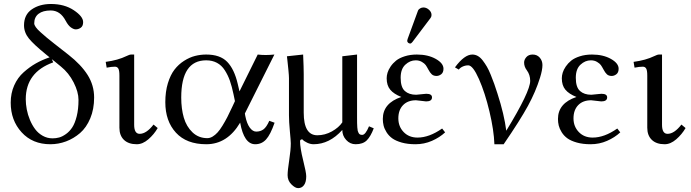

<svg xmlns="http://www.w3.org/2000/svg" viewBox="-20 -718 3496 972"><path d="M258.3 -405.8 242.2 -418.5 249.5 -402.3Q110.4 -352.1 110.4 -215.8Q110.4 -190.9 115.5 -164.1Q120.6 -137.2 131.6 -110.8Q142.6 -84.5 158 -64Q173.3 -43.5 196.3 -30.5Q219.2 -17.6 246.1 -17.6Q263.2 -17.6 279.5 -22Q295.9 -26.4 314.2 -39.6Q332.5 -52.7 345.9 -73.2Q359.4 -93.8 368.4 -129.6Q377.4 -165.5 377.4 -212.4Q377.4 -252.4 352.8 -300.8Q328.1 -349.1 288.6 -380.9ZM231 -427.7 212.9 -442.4Q150.9 -492.7 126.2 -523.2Q101.6 -553.7 101.6 -589.8Q101.6 -643.6 141.1 -670.7Q180.7 -697.8 237.8 -697.8Q306.2 -697.8 353.5 -666.3Q400.9 -634.8 400.9 -606Q400.9 -586.4 389.2 -577.9Q377.4 -569.3 363.3 -569.3Q353 -569.3 339.1 -579.1Q325.2 -588.9 312.5 -612.8Q285.2 -665 236.8 -665Q197.3 -665 175.3 -648.2Q153.3 -631.3 153.3 -599.6Q153.3 -591.8 161.1 -580.6Q168.9 -569.3 186.3 -554Q203.6 -538.6 217 -527.3Q230.5 -516.1 255.9 -496.1L327.1 -440.4Q390.6 -390.6 423.6 -338.4Q456.5 -286.1 456.5 -224.1Q456.5 -165.5 437 -118.9Q417.5 -72.3 385.3 -44.4Q353 -16.6 314.5 -2.2Q275.9 12.2 234.9 12.2Q144.5 12.2 89.4 -48.3Q34.2 -108.9 34.2 -198.2Q34.2 -246.1 51.8 -285.6Q69.3 -325.2 99.9 -352.3Q130.4 -379.4 161.9 -397.2Q193.4 -415 231 -427.7Z M659.2 -441.9V-86.4Q659.2 -40.5 687 -40.5Q721.2 -40.5 757.3 -87.4L778.3 -69.8Q759.8 -37.6 731 -12.7Q702.1 12.2 672.4 12.2Q630.4 12.2 607.4 -10Q584.5 -32.2 584.5 -71.3V-335.4Q584.5 -361.8 578.9 -371.1Q573.2 -380.4 562 -380.4Q544.4 -380.4 520 -375.5L515.1 -404.8Q577.1 -413.1 620.1 -434.1Q635.7 -441.9 644 -441.9Z M1192.4 -255.4 1284.7 -441.9Q1303.2 -439.5 1325.2 -439.5Q1344.7 -439.5 1369.1 -441.9L1219.7 -143.6L1221.7 -131.3Q1229.5 -92.3 1244.4 -72Q1259.3 -51.8 1276.9 -51.8Q1298.3 -51.8 1313.7 -63Q1329.1 -74.2 1343.3 -106.4L1370.1 -96.7Q1349.1 -36.1 1326.9 -12Q1304.7 12.2 1272 12.2Q1215.3 12.2 1195.8 -97.2Q1130.9 12.2 1024.4 12.2Q924.3 12.2 870.6 -46.4Q816.9 -105 816.9 -200.7Q816.9 -253.9 829.8 -296.4Q842.8 -338.9 863.3 -365.5Q883.8 -392.1 911.6 -409.9Q939.5 -427.7 967.3 -434.8Q995.1 -441.9 1023.9 -441.9Q1094.2 -441.9 1130.1 -405Q1166 -368.2 1183.6 -293ZM1169.4 -206.1 1162.1 -241.2Q1153.8 -280.8 1143.8 -309.3Q1133.8 -337.9 1117.9 -362.5Q1102.1 -387.2 1078.4 -399.9Q1054.7 -412.6 1023.9 -412.6Q897.5 -412.6 897.5 -224.1Q897.5 -167.5 910.6 -122.3Q923.8 -77.1 954.6 -47.9Q985.4 -18.6 1029.8 -18.6Q1043 -18.6 1056.4 -26.6Q1069.8 -34.7 1081.5 -47.6Q1093.3 -60.5 1106.4 -82Q1119.6 -103.5 1131.1 -125.7Q1142.6 -147.9 1156.7 -178.7Z M1489.3 234.4Q1474.1 234.4 1455.1 215.3Q1436 196.3 1436 168.9Q1436 145 1444.1 93Q1452.1 41 1452.1 7.8Q1452.1 -5.4 1447.5 -53.7Q1442.9 -102.1 1442.9 -134.3V-322.3Q1442.9 -334.5 1440.2 -362.3Q1437.5 -390.1 1435.1 -411.6L1432.6 -433.1L1514.6 -441.9Q1517.6 -375 1517.6 -342.8V-147.5Q1517.6 -33.2 1586.4 -33.2Q1625 -33.2 1660.2 -52.7Q1695.3 -72.3 1712.9 -98.6V-433.1L1787.6 -441.9V-124Q1787.6 -105 1787.8 -95.2Q1788.1 -85.4 1788.8 -73.2Q1789.6 -61 1791 -55.7Q1792.5 -50.3 1795.4 -44.7Q1798.3 -39.1 1803 -37.1Q1807.6 -35.2 1814 -35.2Q1830.1 -35.2 1848.1 -78.6L1872.1 -68.4Q1856.4 -26.9 1836.7 -7.3Q1816.9 12.2 1780.3 12.2Q1752.4 12.2 1732.7 -9.3Q1712.9 -30.8 1712.9 -60.1Q1647.9 12.2 1567.4 12.2Q1551.8 12.2 1535.4 4.6Q1519 -2.9 1510.3 -12.7Q1505.9 -12.7 1502.4 -10.3Q1499 -7.8 1499 -4.4Q1499 30.8 1514.6 93Q1530.3 155.3 1530.3 174.3Q1530.3 204.1 1519 219.2Q1507.8 234.4 1489.3 234.4Z M2123.5 -680.2Q2138.7 -680.2 2151.6 -668.7Q2164.6 -657.2 2164.6 -642.1Q2164.6 -633.8 2159.7 -627L2067.9 -505.4Q2062 -497.6 2056.6 -497.6Q2050.8 -497.6 2046.1 -501.7Q2041.5 -505.9 2041.5 -511.2Q2041.5 -513.7 2043.5 -520.5L2095.7 -663.1Q2098.6 -670.9 2106.7 -675.5Q2114.7 -680.2 2123.5 -680.2ZM1996.6 -118.7Q1996.6 -77.6 2023.4 -49.6Q2050.3 -21.5 2093.8 -21.5Q2152.8 -21.5 2218.3 -67.4L2233.4 -47.9Q2205.6 -22 2166.5 -4.9Q2127.4 12.2 2083.5 12.2Q2043.9 12.2 2013.7 3.7Q1983.4 -4.9 1965.6 -17.8Q1947.8 -30.8 1936.8 -48.6Q1925.8 -66.4 1921.9 -82.5Q1918 -98.6 1918 -115.7Q1918 -195.8 2011.7 -227.1Q1973.6 -242.2 1955.6 -263.9Q1937.5 -285.6 1937.5 -321.8Q1937.5 -335 1941.9 -349.9Q1946.3 -364.7 1957.5 -381.3Q1968.8 -397.9 1985.1 -411.1Q2001.5 -424.3 2029.1 -433.1Q2056.6 -441.9 2090.3 -441.9Q2146.5 -441.9 2185.8 -419.9Q2225.1 -397.9 2225.1 -370.1Q2225.1 -351.1 2213.9 -342.3Q2202.6 -333.5 2189.9 -333.5Q2174.8 -333.5 2165.8 -341.8Q2156.7 -350.1 2148.4 -366.2Q2140.6 -380.9 2135 -388.7Q2129.4 -396.5 2116 -404.5Q2102.5 -412.6 2084.5 -412.6Q2055.7 -412.6 2032 -390.6Q2008.3 -368.7 2008.3 -324.2Q2008.3 -276.4 2029.5 -257.3Q2050.8 -238.3 2086.9 -238.3Q2087.4 -238.3 2099.1 -239.5Q2110.8 -240.7 2123.3 -241.9Q2135.7 -243.2 2138.2 -243.2Q2167 -243.2 2167 -225.1Q2167 -204.6 2137.2 -204.6Q2133.3 -204.6 2111.8 -207.5Q2090.3 -210.4 2085.9 -210.4Q2044.4 -210.4 2020.5 -185.8Q1996.6 -161.1 1996.6 -118.7Z M2676.8 -441.9Q2698.7 -441.9 2712.4 -426.3Q2726.1 -410.6 2726.1 -388.7Q2726.1 -363.8 2713.9 -324.7Q2691.9 -253.9 2652.8 -182.1Q2613.8 -110.4 2529.8 12.2H2482.9Q2480.5 -58.1 2458 -153.1Q2435.5 -248 2404.8 -317.6Q2374 -387.2 2350.6 -387.2Q2335.9 -387.2 2322.5 -381.1Q2309.1 -375 2302.7 -365.7L2283.2 -377Q2331.1 -441.9 2371.1 -441.9Q2385.7 -441.9 2398.9 -434.6Q2412.1 -427.2 2423.8 -411.9Q2435.5 -396.5 2445.1 -380.1Q2454.6 -363.8 2464.8 -338.4Q2475.1 -313 2482.2 -293Q2489.3 -272.9 2498.5 -244.1Q2532.7 -138.2 2543 -56.2Q2664.1 -254.4 2664.1 -308.6Q2664.1 -339.4 2647 -362.3Q2633.3 -380.4 2633.3 -401.4Q2633.3 -416 2644.8 -429Q2656.2 -441.9 2676.8 -441.9Z M2883.3 -118.7Q2883.3 -77.6 2910.2 -49.6Q2937 -21.5 2980.5 -21.5Q3039.6 -21.5 3105 -67.4L3120.1 -47.9Q3092.3 -22 3053.2 -4.9Q3014.2 12.2 2970.2 12.2Q2930.7 12.2 2900.4 3.7Q2870.1 -4.9 2852.3 -17.8Q2834.5 -30.8 2823.5 -48.6Q2812.5 -66.4 2808.6 -82.5Q2804.7 -98.6 2804.7 -115.7Q2804.7 -195.8 2898.4 -227.1Q2860.4 -242.2 2842.3 -263.9Q2824.2 -285.6 2824.2 -321.8Q2824.2 -335 2828.6 -349.9Q2833 -364.7 2844.2 -381.3Q2855.5 -397.9 2871.8 -411.1Q2888.2 -424.3 2915.8 -433.1Q2943.4 -441.9 2977.1 -441.9Q3033.2 -441.9 3072.5 -419.9Q3111.8 -397.9 3111.8 -370.1Q3111.8 -351.1 3100.6 -342.3Q3089.4 -333.5 3076.7 -333.5Q3061.5 -333.5 3052.5 -341.8Q3043.5 -350.1 3035.2 -366.2Q3027.3 -380.9 3021.7 -388.7Q3016.1 -396.5 3002.7 -404.5Q2989.3 -412.6 2971.2 -412.6Q2942.4 -412.6 2918.7 -390.6Q2895 -368.7 2895 -324.2Q2895 -276.4 2916.3 -257.3Q2937.5 -238.3 2973.6 -238.3Q2974.1 -238.3 2985.8 -239.5Q2997.6 -240.7 3010 -241.9Q3022.5 -243.2 3024.9 -243.2Q3053.7 -243.2 3053.7 -225.1Q3053.7 -204.6 3023.9 -204.6Q3020 -204.6 2998.5 -207.5Q2977.1 -210.4 2972.7 -210.4Q2931.2 -210.4 2907.2 -185.8Q2883.3 -161.1 2883.3 -118.7Z M3331.5 -441.9V-86.4Q3331.5 -40.5 3359.4 -40.5Q3393.6 -40.5 3429.7 -87.4L3450.7 -69.8Q3432.1 -37.6 3403.3 -12.7Q3374.5 12.2 3344.7 12.2Q3302.7 12.2 3279.8 -10Q3256.8 -32.2 3256.8 -71.3V-335.4Q3256.8 -361.8 3251.2 -371.1Q3245.6 -380.4 3234.4 -380.4Q3216.8 -380.4 3192.4 -375.5L3187.5 -404.8Q3249.5 -413.1 3292.5 -434.1Q3308.1 -441.9 3316.4 -441.9Z"/></svg>

Font: Libertinage
Style: b
Weight: 400
Designer: OSP
Foundry: OSP
Version: Version 1.0; 2008; OFL relea